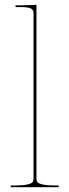

<svg xmlns="http://www.w3.org/2000/svg" viewBox="-20 -782 290 802"><path d="M24.9 0V-7.3H44.9Q77.1 -7.3 94.5 -11.5Q111.8 -15.6 116 -21Q120.1 -26.4 120.1 -35.2V-727.5Q120.1 -741.2 108.4 -746.8Q96.7 -752.4 67.4 -752.4H44.9V-759.8H67.4L132.3 -761.7V-35.2Q132.3 -26.4 136.5 -21Q140.6 -15.6 158 -11.5Q175.3 -7.3 207.5 -7.3H225.1V0Z"/></svg>

Font: Znikomit
Style: Regular
Weight: 100
Designer: gluk
Foundry: gluk
Version: Version 0.53